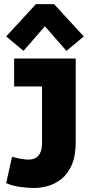

<svg xmlns="http://www.w3.org/2000/svg" viewBox="-20 -914 455 941"><path d="M147 7.3Q114.3 7.3 75.9 1.7Q37.6 -3.9 10.3 -16.6L39.1 -146Q62 -138.7 83.5 -135.3Q105 -131.8 120.6 -131.8Q136.2 -131.8 151.1 -138.2Q166 -144.5 176 -162.8Q186 -181.2 186 -215.8V-532.2L212.9 -490.2H49.3V-627H351.1V-217.8Q351.1 -150.4 332 -106.4Q313 -62.5 282 -37.6Q251 -12.7 215.6 -2.7Q180.2 7.3 147 7.3ZM95.2 -664.6 10.3 -735.4 155.8 -893.6H245.1L390.6 -735.4L305.7 -664.6L200.2 -785.2Z"/></svg>

Font: Anaheim ExtraBold
Style: Regular
Weight: 800
Version: Version 2.001